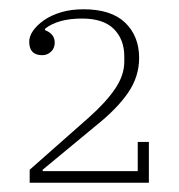

<svg xmlns="http://www.w3.org/2000/svg" viewBox="-20 -724 386 414"><path d="M44 -358 172 -471Q209 -504 228.5 -533Q248 -562 248 -591V-602Q248 -639 225.5 -661.5Q203 -684 157 -684Q105 -684 77 -662V-659Q98 -651 98 -632Q98 -620 90 -612.5Q82 -605 71 -605Q43 -605 43 -634Q43 -646 51.5 -658Q60 -670 75 -680.5Q90 -691 111.5 -697.5Q133 -704 160 -704Q220 -704 250 -675Q280 -646 280 -599Q280 -559 256.5 -524.5Q233 -490 188 -454L72 -358V-355H277V-418H301V-330H44Z"/></svg>

Font: IBM Plex Serif ExtLt
Style: Regular
Weight: 200
Designer: Mike Abbink, Paul van der Laan, Pieter van Rosmalen
Foundry: Bold Monday
Version: Version 3.001